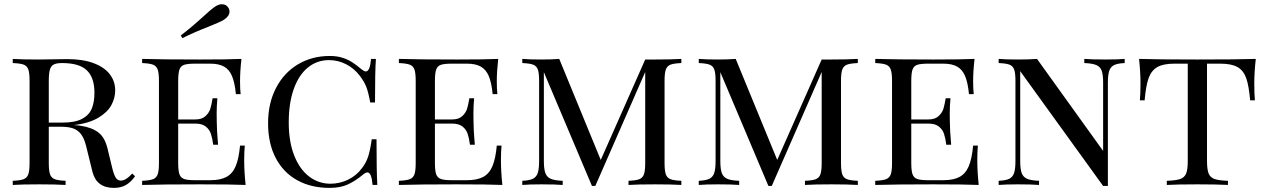

<svg xmlns="http://www.w3.org/2000/svg" viewBox="-20 -892 6111 926"><path d="M529.3 14.2Q446.3 14.2 426.3 -62L395.5 -187Q386.2 -225.1 370.4 -245.4Q354.5 -265.6 331.5 -273.2Q308.6 -280.8 272.5 -280.8H215.3V-106Q215.3 -68.4 221.4 -51.3Q227.5 -34.2 243.9 -27.8Q260.3 -21.5 296.4 -20V0Q250 -2.9 169.4 -2.9Q83 -2.9 41.5 0V-20Q77.6 -21.5 94 -27.8Q110.4 -34.2 116.5 -51.3Q122.6 -68.4 122.6 -106V-502Q122.6 -540 116.5 -557.1Q110.4 -574.2 94.2 -580.3Q78.1 -586.4 41.5 -587.9V-607.9Q83 -605 163.6 -605Q180.7 -605 265.6 -606.4L304.7 -606.9Q379.4 -606.9 431.4 -587.4Q483.4 -567.9 509.5 -533.9Q535.6 -500 535.6 -456.1Q535.6 -419.4 517.1 -385Q498.5 -350.6 453.9 -324Q409.2 -297.4 336.4 -288.6Q353.5 -288.1 370.6 -285.2Q423.8 -276.9 454.8 -252.9Q485.8 -229 498.5 -175.8L520.5 -85Q528.8 -49.8 538.1 -35.4Q547.4 -21 562.5 -21Q587.4 -21 617.7 -55.2L631.3 -42Q612.3 -14.6 588.1 -0.2Q564 14.2 529.3 14.2ZM215.3 -502V-300.8H282.7Q342.8 -300.8 376.5 -319.1Q410.2 -337.4 422.9 -368.9Q435.5 -400.4 435.5 -444.8Q435.5 -517.1 399.2 -552.5Q362.8 -587.9 279.3 -587.9Q252.4 -587.9 239 -580.8Q225.6 -573.7 220.5 -555.7Q215.3 -537.6 215.3 -502Z M666 0ZM1164.6 0Q1099.6 -2.9 945.3 -2.9Q760.7 -2.9 665.5 0V-20Q701.7 -21.5 718 -27.8Q734.4 -34.2 740.5 -51.3Q746.6 -68.4 746.6 -106V-502Q746.6 -539.6 740.5 -556.6Q734.4 -573.7 718 -580.1Q701.7 -586.4 665.5 -587.9V-607.9Q760.7 -605 945.3 -605Q1085.4 -605 1144.5 -607.9Q1137.7 -547.9 1137.7 -500Q1137.7 -460.9 1140.6 -438H1117.7Q1112.3 -493.7 1098.9 -525.4Q1085.4 -557.1 1060.3 -571Q1035.2 -585 993.7 -585H920.4Q884.3 -585 867.9 -579.3Q851.6 -573.7 845.5 -556.6Q839.4 -539.6 839.4 -502V-315.9H922.4Q954.1 -315.9 971.4 -332.3Q988.8 -348.6 994.6 -368.4Q1000.5 -388.2 1005.4 -418H1028.3Q1024.9 -378.9 1024.9 -343.8L1025.4 -306.2Q1025.4 -266.1 1031.7 -193.8H1008.3Q1004.4 -224.6 997.3 -246.1Q990.2 -267.6 972.4 -281.7Q954.6 -295.9 922.4 -295.9H839.4V-106Q839.4 -68.4 845.5 -51.5Q851.6 -34.7 867.9 -28.8Q884.3 -22.9 920.4 -22.9H993.7Q1043 -22.9 1072.3 -38.8Q1101.6 -54.7 1116.7 -90.6Q1131.8 -126.5 1137.7 -189.9H1160.6Q1157.7 -163.1 1157.7 -118.2Q1157.7 -65.4 1164.6 0ZM1050.3 -871.6Q1070.8 -871.6 1081.1 -855Q1086.9 -846.2 1086.9 -835.9Q1086.9 -814.5 1060.1 -796.9Q1042 -785.6 987.8 -764.2Q916 -736.3 859.4 -708L852.1 -721.2Q899.9 -757.3 959.5 -811.5Q997.6 -847.2 1020 -861.8Q1036.1 -871.6 1050.3 -871.6Z M1724.6 -557.1Q1736.8 -547.4 1744.1 -547.4Q1764.6 -547.4 1769.5 -607.9H1793Q1788.6 -550.3 1788.6 -397.9H1765.6Q1755.9 -450.2 1745.8 -474.9Q1735.8 -499.5 1715.8 -525.9Q1687.5 -563 1648.7 -582.5Q1609.9 -602.1 1566.9 -602.1Q1508.3 -602.1 1464.4 -565.9Q1420.4 -529.8 1396.5 -461.9Q1372.6 -394 1372.6 -301.8Q1372.6 -208 1399.2 -141.4Q1425.8 -74.7 1471.4 -40.3Q1517.1 -5.9 1573.7 -5.9Q1618.2 -5.9 1658.7 -25.4Q1699.2 -44.9 1726.6 -82Q1746.1 -107.9 1755.6 -137Q1765.1 -166 1772.9 -220.2H1795.9Q1795.9 -62.5 1799.8 0H1776.9Q1772 -60.5 1752 -60.5Q1744.1 -60.5 1731.9 -50.8Q1693.8 -19 1657.5 -2.4Q1621.1 14.2 1569.8 14.2Q1480.5 14.2 1413.6 -22.7Q1346.7 -59.6 1309.8 -129.9Q1272.9 -200.2 1272.9 -297.9Q1272.9 -393.6 1311 -467.3Q1349.1 -541 1416.7 -581.5Q1484.4 -622.1 1570.8 -622.1Q1604.5 -622.1 1631.6 -613.5Q1658.7 -605 1679.4 -591.3Q1700.2 -577.6 1724.6 -557.1Z M2402.8 0Q2337.9 -2.9 2183.6 -2.9Q1999 -2.9 1903.8 0V-20Q1939.9 -21.5 1956.3 -27.8Q1972.7 -34.2 1978.8 -51.3Q1984.9 -68.4 1984.9 -106V-502Q1984.9 -539.6 1978.8 -556.6Q1972.7 -573.7 1956.3 -580.1Q1939.9 -586.4 1903.8 -587.9V-607.9Q1999 -605 2183.6 -605Q2323.7 -605 2382.8 -607.9Q2376 -547.9 2376 -500Q2376 -460.9 2378.9 -438H2356Q2350.6 -493.7 2337.2 -525.4Q2323.7 -557.1 2298.6 -571Q2273.4 -585 2231.9 -585H2158.7Q2122.6 -585 2106.2 -579.3Q2089.8 -573.7 2083.7 -556.6Q2077.6 -539.6 2077.6 -502V-315.9H2160.6Q2192.4 -315.9 2209.7 -332.3Q2227.1 -348.6 2232.9 -368.4Q2238.8 -388.2 2243.7 -418H2266.6Q2263.2 -378.9 2263.2 -343.8L2263.7 -306.2Q2263.7 -266.1 2270 -193.8H2246.6Q2242.7 -224.6 2235.6 -246.1Q2228.5 -267.6 2210.7 -281.7Q2192.9 -295.9 2160.6 -295.9H2077.6V-106Q2077.6 -68.4 2083.7 -51.5Q2089.8 -34.7 2106.2 -28.8Q2122.6 -22.9 2158.7 -22.9H2231.9Q2281.2 -22.9 2310.5 -38.8Q2339.8 -54.7 2355 -90.6Q2370.1 -126.5 2376 -189.9H2398.9Q2396 -163.1 2396 -118.2Q2396 -65.4 2402.8 0Z M3185.1 -502V-106Q3185.1 -68.4 3191.2 -51.3Q3197.3 -34.2 3213.6 -27.8Q3230 -21.5 3266.1 -20V0Q3219.2 -2.9 3139.2 -2.9Q3053.2 -2.9 3011.2 0V-20Q3047.4 -21.5 3063.5 -27.8Q3079.6 -34.2 3085.7 -51.3Q3091.8 -68.4 3091.8 -106V-544.9L2851.1 4.9H2835L2603 -543.9V-116.2Q2603 -77.6 2609.9 -58.1Q2616.7 -38.6 2635.5 -30Q2654.3 -21.5 2693.8 -20V0Q2658.2 -2.9 2591.8 -2.9Q2532.2 -2.9 2499 0V-20Q2533.7 -21.5 2550.5 -30Q2567.4 -38.6 2573.7 -58.1Q2580.1 -77.6 2580.1 -116.2V-502Q2580.1 -539.6 2574 -556.6Q2567.9 -573.7 2551.5 -580.1Q2535.2 -586.4 2499 -587.9V-607.9Q2531.7 -605 2591.8 -605Q2639.2 -605 2677.2 -607.9L2877.4 -120.6L3091.8 -605H3139.2Q3219.2 -605 3266.1 -607.9V-587.9Q3230 -586.4 3213.6 -580.1Q3197.3 -573.7 3191.2 -556.6Q3185.1 -539.6 3185.1 -502Z M4036.1 -502V-106Q4036.1 -68.4 4042.2 -51.3Q4048.3 -34.2 4064.7 -27.8Q4081.1 -21.5 4117.2 -20V0Q4070.3 -2.9 3990.2 -2.9Q3904.3 -2.9 3862.3 0V-20Q3898.4 -21.5 3914.6 -27.8Q3930.7 -34.2 3936.8 -51.3Q3942.9 -68.4 3942.9 -106V-544.9L3702.1 4.9H3686L3454.1 -543.9V-116.2Q3454.1 -77.6 3460.9 -58.1Q3467.8 -38.6 3486.6 -30Q3505.4 -21.5 3544.9 -20V0Q3509.3 -2.9 3442.9 -2.9Q3383.3 -2.9 3350.1 0V-20Q3384.8 -21.5 3401.6 -30Q3418.5 -38.6 3424.8 -58.1Q3431.2 -77.6 3431.2 -116.2V-502Q3431.2 -539.6 3425 -556.6Q3418.9 -573.7 3402.6 -580.1Q3386.2 -586.4 3350.1 -587.9V-607.9Q3382.8 -605 3442.9 -605Q3490.2 -605 3528.3 -607.9L3728.5 -120.6L3942.9 -605H3990.2Q4070.3 -605 4117.2 -607.9V-587.9Q4081.1 -586.4 4064.7 -580.1Q4048.3 -573.7 4042.2 -556.6Q4036.1 -539.6 4036.1 -502Z M4700.2 0Q4635.3 -2.9 4481 -2.9Q4296.4 -2.9 4201.2 0V-20Q4237.3 -21.5 4253.7 -27.8Q4270 -34.2 4276.1 -51.3Q4282.2 -68.4 4282.2 -106V-502Q4282.2 -539.6 4276.1 -556.6Q4270 -573.7 4253.7 -580.1Q4237.3 -586.4 4201.2 -587.9V-607.9Q4296.4 -605 4481 -605Q4621.1 -605 4680.2 -607.9Q4673.3 -547.9 4673.3 -500Q4673.3 -460.9 4676.3 -438H4653.3Q4647.9 -493.7 4634.5 -525.4Q4621.1 -557.1 4595.9 -571Q4570.8 -585 4529.3 -585H4456.1Q4419.9 -585 4403.6 -579.3Q4387.2 -573.7 4381.1 -556.6Q4375 -539.6 4375 -502V-315.9H4458Q4489.7 -315.9 4507.1 -332.3Q4524.4 -348.6 4530.3 -368.4Q4536.1 -388.2 4541 -418H4564Q4560.5 -378.9 4560.5 -343.8L4561 -306.2Q4561 -266.1 4567.4 -193.8H4543.9Q4540 -224.6 4533 -246.1Q4525.9 -267.6 4508.1 -281.7Q4490.2 -295.9 4458 -295.9H4375V-106Q4375 -68.4 4381.1 -51.5Q4387.2 -34.7 4403.6 -28.8Q4419.9 -22.9 4456.1 -22.9H4529.3Q4578.6 -22.9 4607.9 -38.8Q4637.2 -54.7 4652.3 -90.6Q4667.5 -126.5 4673.3 -189.9H4696.3Q4693.4 -163.1 4693.4 -118.2Q4693.4 -65.4 4700.2 0Z M5323.2 -492.2V4.9H5300.3L4900.4 -548.8V-116.2Q4900.4 -77.6 4907.2 -58.1Q4914.1 -38.6 4932.9 -30Q4951.7 -21.5 4991.2 -20V0Q4955.6 -2.9 4889.2 -2.9Q4829.6 -2.9 4796.4 0V-20Q4831.1 -21.5 4847.9 -30Q4864.7 -38.6 4871.1 -58.1Q4877.4 -77.6 4877.4 -116.2V-502Q4877.4 -539.6 4871.3 -556.6Q4865.2 -573.7 4848.9 -580.1Q4832.5 -586.4 4796.4 -587.9V-607.9Q4829.1 -605 4889.2 -605Q4944.3 -605 4981.4 -607.9L5300.3 -164.1V-492.2Q5300.3 -530.8 5293.7 -550Q5287.1 -569.3 5268.1 -577.9Q5249 -586.4 5209.5 -587.9V-607.9Q5245.1 -605 5311.5 -605Q5371.6 -605 5404.3 -607.9V-587.9Q5369.6 -586.4 5352.8 -577.9Q5335.9 -569.3 5329.6 -549.8Q5323.2 -530.3 5323.2 -492.2Z M6029.3 -490.2Q6029.3 -438.5 6032.2 -408.2H6009.3Q6003.4 -478 5990.5 -514.9Q5977.5 -551.8 5948.5 -568.4Q5919.4 -585 5865.2 -585H5801.3V-116.2Q5801.3 -74.7 5809.1 -55.4Q5816.9 -36.1 5837.4 -28.8Q5857.9 -21.5 5902.3 -20V0Q5850.6 -2.9 5755.4 -2.9Q5655.8 -2.9 5607.4 0V-20Q5651.9 -21.5 5672.4 -28.8Q5692.9 -36.1 5700.7 -55.4Q5708.5 -74.7 5708.5 -116.2V-585H5644.5Q5590.3 -585 5561.5 -568.4Q5532.7 -551.8 5519.5 -514.6Q5506.3 -477.5 5500.5 -408.2H5477.5Q5480.5 -439.9 5480.5 -490.2Q5480.5 -542.5 5473.6 -607.9Q5556.6 -605 5755.4 -605Q5953.6 -605 6036.6 -607.9Q6029.3 -543.9 6029.3 -490.2Z"/></svg>

Font: Playfair Display SC
Style: Regular
Weight: 400
Designer: Claus Eggers Sørensen
Foundry: Claus Eggers Sørensen
Version: Version 1.004;PS 001.004;hotconv 1.0.70;makeotf.lib2.5.58329